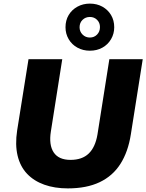

<svg xmlns="http://www.w3.org/2000/svg" viewBox="-20 -1033 811 1064"><path d="M356 11Q283 11 225.5 -9.5Q168 -30 130 -70Q92 -110 77.5 -170.5Q63 -231 75 -310L138 -705H325L262 -305Q250 -230 277.5 -188.5Q305 -147 371 -147Q435 -147 471.5 -182Q508 -217 520 -287L586 -705H771L705 -288Q690 -192 647.5 -125Q605 -58 532.5 -23.5Q460 11 356 11ZM478 -752Q440 -752 409 -769Q378 -786 360.5 -816Q343 -846 343 -882Q343 -920 360.5 -949.5Q378 -979 409 -996Q440 -1013 478 -1013Q517 -1013 547.5 -996Q578 -979 595.5 -949.5Q613 -920 613 -882Q613 -846 595.5 -816Q578 -786 547.5 -769Q517 -752 478 -752ZM478 -825Q502 -825 518 -841.5Q534 -858 534 -883Q534 -907 518 -923Q502 -939 478 -939Q454 -939 437.5 -923Q421 -907 421 -882Q421 -858 437.5 -841.5Q454 -825 478 -825Z"/></svg>

Font: Nunito Sans 10pt Black
Style: Italic
Weight: 900
Italic angle: -9°
Designer: Vernon Adams
Foundry: Vernon Adams
Version: Version 3.101;gftools[0.9.27]